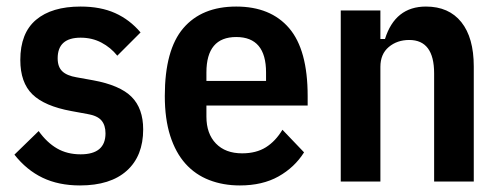

<svg xmlns="http://www.w3.org/2000/svg" viewBox="-20 -554 1526 586"><path d="M224 12Q159 12 110 -11.5Q61 -35 24 -82L98 -154Q123 -119 154 -101Q185 -83 226 -83Q302 -83 302 -147Q302 -172 289.5 -186.5Q277 -201 247 -206L198 -215Q116 -230 79 -266Q42 -302 42 -371Q42 -453 90 -493.5Q138 -534 226 -534Q287 -534 331.5 -514Q376 -494 409 -455L338 -384Q318 -409 289.5 -424Q261 -439 226 -439Q156 -439 156 -376Q156 -350 170 -336.5Q184 -323 214 -318L264 -309Q346 -294 381.5 -258.5Q417 -223 417 -159Q417 -78 367 -33Q317 12 224 12Z M712 12Q661 12 618.5 -4.5Q576 -21 546 -54.5Q516 -88 499.5 -139.5Q483 -191 483 -261Q483 -402 539.5 -468Q596 -534 701 -534Q806 -534 862.5 -468Q919 -402 919 -261V-232H610V-198Q610 -146 639 -116Q668 -86 719 -86Q762 -86 791.5 -104.5Q821 -123 842 -158L908 -89Q879 -43 830 -15.5Q781 12 712 12ZM701 -441Q610 -441 610 -333V-307H792V-333Q792 -441 701 -441Z M1020 0V-522H1141V-435H1155Q1186 -534 1280 -534Q1350 -534 1388 -486.5Q1426 -439 1426 -351V0H1305V-330Q1305 -432 1229 -432Q1192 -432 1166.5 -410.5Q1141 -389 1141 -350V0Z"/></svg>

Font: IBM Plex Sans Cond SmBld
Style: Regular
Weight: 600
Width: 3
Designer: Mike Abbink, Paul van der Laan, Pieter van Rosmalen
Foundry: Bold Monday
Version: Version 1.3